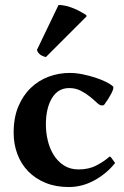

<svg xmlns="http://www.w3.org/2000/svg" viewBox="-20 -742 499 774"><path d="M259 -387Q214 -387 189.5 -346.5Q165 -306 165 -240Q165 -208 172.5 -176Q180 -144 196 -118Q212 -92 237 -75.5Q262 -59 297 -59Q339 -59 369.5 -75.5Q400 -92 416 -106Q419 -109 421.5 -110.5Q424 -112 428 -107L444 -85Q411 -43 361.5 -15.5Q312 12 257 12Q205 12 163.5 -5Q122 -22 93.5 -51.5Q65 -81 50 -121Q35 -161 35 -207Q35 -268 54 -313Q73 -358 104.5 -388Q136 -418 176.5 -433Q217 -448 261 -448Q286 -448 313 -442.5Q340 -437 364.5 -429Q389 -421 408 -411.5Q427 -402 436 -393Q440 -387 429 -365.5Q418 -344 401 -321Q399 -319 397.5 -318Q396 -317 390 -317Q382 -317 370.5 -328Q359 -339 343 -352Q327 -365 306 -376Q285 -387 259 -387ZM216 -722Q231 -722 247 -718Q263 -714 277.5 -708Q292 -702 304.5 -695Q317 -688 325 -683Q331 -679 328 -675L165 -512Q148 -516 139.5 -524Q131 -532 129 -541Z"/></svg>

Font: Lusitana
Style: Bold
Weight: 700
Designer: Ana Paula Megda
Foundry: Ana Paula Megda
Version: Version 1.000; ttfautohint (v1.1) -l 8 -r 50 -G 200 -x 14 -D